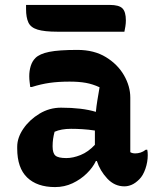

<svg xmlns="http://www.w3.org/2000/svg" viewBox="-20 -751 640 781"><path d="M510 -354V-132Q518 -127 530 -127Q541 -127 552 -130.5Q563 -134 573 -142H579Q580 -136 580.5 -132Q581 -128 581 -120Q581 -92 571.5 -64.5Q562 -37 547 -22Q531 -6 516 0.5Q501 7 486 7Q446 7 416.5 -24.5Q387 -56 374 -96H370Q358 -70 333 -45.5Q308 -21 275 -5.5Q242 10 204 10Q131 10 90.5 -29Q50 -68 50 -147V-154Q50 -191 75 -227.5Q100 -264 140.5 -288.5Q181 -313 228 -313Q314 -313 370 -296Q372 -318 376 -342.5Q380 -367 385 -396Q357 -409 329 -414Q301 -419 263 -419Q218 -419 182.5 -414Q147 -409 109 -397H103Q102 -406 100.5 -417.5Q99 -429 99 -441Q99 -463 105 -482.5Q111 -502 124 -515Q141 -532 180 -540Q219 -548 295 -548Q363 -548 411 -518.5Q459 -489 484.5 -444.5Q510 -400 510 -354ZM194 -155Q194 -128 205.5 -118Q217 -108 250 -108Q277 -108 308 -120.5Q339 -133 366 -162V-220Q340 -224 315.5 -225.5Q291 -227 269 -227Q229 -227 202 -215Q198 -200 196 -186Q194 -172 194 -157ZM86 -731H426Q464 -731 478 -717Q492 -703 492 -668Q492 -656 490 -643.5Q488 -631 486 -622H214Q161 -622 133 -630.5Q105 -639 95.5 -659.5Q86 -680 86 -714Z"/></svg>

Font: Recursive Mn Csl St
Style: Bold
Weight: 700
Monospace: yes
Version: Version 1.079;hotconv 1.0.112;makeotfexe 2.5.65598; ttfautoh